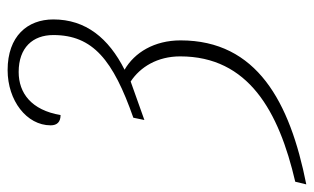

<svg xmlns="http://www.w3.org/2000/svg" viewBox="-267 -404 824 504"><g transform="rotate(-90 145.0 -152.0)"><path d="M-80 211 -87 240C130 197 291 110 291 -90C291 -159 259 -211 214 -237C297 -279 346 -339 346 -424C346 -492 302 -544 213 -544C133 -544 68 -494 68 -431C68 -414 77 -405 95 -405C108 -482 153 -515 208 -515C272 -515 305 -478 305 -424C305 -320 239 -267 88 -214L82 -185L183 -221C221 -196 249 -151 249 -91C249 88 105 168 -80 211Z"/></g></svg>

Font: Noto Serif Condensed ExtraLight
Style: Italic
Weight: 200
Width: 3
Italic angle: -12°
Designer: Monotype Design Team
Foundry: Monotype Imaging Inc.
Version: Version 2.013